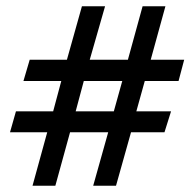

<svg xmlns="http://www.w3.org/2000/svg" viewBox="-20 -586 609 614"><path d="M84 8 131 -163H12L31 -230H150L176 -327H55L75 -395H194L242 -566H316L267 -395H389L436 -566H509L462 -395H569L551 -327H443L416 -230H527L506 -163H399L351 8H278L326 -163H204L157 8ZM222 -230H344L371 -327H248Z"/></svg>

Font: Manuale SemiBold
Style: Italic
Weight: 600
Italic angle: -11°
Designer: Eduardo Tunni / Pablo Cosgaya
Foundry: Eduardo Tunni / Pablo Cosgaya
Version: Version 1.002